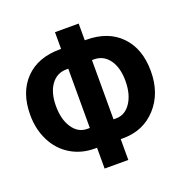

<svg xmlns="http://www.w3.org/2000/svg" viewBox="-122 -772 844 885"><g transform="rotate(-20 300.0 -329.5)"><path d="M470.7 -341.8Q470.7 -406.7 442.9 -445.6Q415 -484.4 367.7 -484.4H358.4V-193.8H371.1Q415.5 -193.8 443.1 -235.1Q470.7 -276.4 470.7 -341.8ZM242.2 5.4V-96.7H230.5Q165.5 -96.7 113.5 -128.2Q61.5 -159.7 33 -216.6Q4.4 -273.4 4.4 -343.8Q4.4 -454.1 66.2 -517.8Q127.9 -581.5 236.3 -581.5H242.2V-663.6H358.4V-581.5H364.3Q472.7 -581.5 534.4 -517.8Q596.2 -454.1 596.2 -343.8Q596.2 -235.4 533 -166Q469.7 -96.7 370.1 -96.7H358.4V5.4ZM129.9 -341.8Q129.9 -275.9 157.5 -234.9Q185.1 -193.8 229.5 -193.8H242.2V-484.4H232.9Q186 -484.4 158 -445.8Q129.9 -407.2 129.9 -341.8Z"/></g></svg>

Font: Cousine
Style: Bold
Weight: 700
Monospace: yes
Designer: Steve Matteson
Foundry: Ascender Corporation
Version: Version 1.20